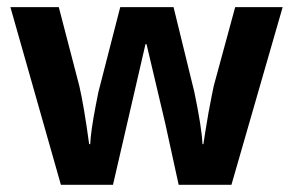

<svg xmlns="http://www.w3.org/2000/svg" viewBox="-20 -511 811 531"><path d="M620.1 0H474.1L436.5 -171.9L385.3 -388.7H382.3L292.5 0H148.4L8.8 -491.2H142.6L199.2 -273.9Q211.9 -219.7 226.6 -112.3H229.5Q231 -147.5 244.6 -218.3L252 -255.9L312.5 -491.2H460L517.6 -255.9Q538.1 -157.2 540 -112.3H542.5Q546.4 -139.2 556.6 -199.2Q566.9 -253.9 571.3 -273.9L630.4 -491.2H761.7Z"/></svg>

Font: Khula Bold
Style: Regular
Weight: 700
Designer: Erin McLaughlin, Steve Matteson
Version: Version 1.000;PS 1.0;hotconv 1.0.72;makeotf.lib2.5.5900